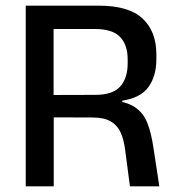

<svg xmlns="http://www.w3.org/2000/svg" viewBox="-20 -659 622 679"><path d="M439.5 0 422.5 -129.5Q418 -165 406.8 -190.2Q395.5 -215.5 372 -229.5Q348.5 -243.5 306.5 -243.5L140 -244V-323L317 -323.5Q378.5 -323.5 405 -353Q431.5 -382.5 431.5 -435V-449Q431.5 -500.5 404.5 -528.5Q377.5 -556.5 315 -556.5H138V-639H329Q435.5 -639 484.2 -593.5Q533 -548 533 -466.5V-450.5Q533 -390 505.2 -351.5Q477.5 -313 412.5 -303V-290L370.5 -304.5Q426 -300.5 456.2 -280.5Q486.5 -260.5 500.5 -225.5Q514.5 -190.5 522 -140.5L543.5 0ZM71 0V-639H169.5V-295.5L170 -258V0Z"/></svg>

Font: Anek Gujarati Medium
Style: Regular
Weight: 500
Designer: Mrunmayee Ghaisas (Gujarati), Yesha Goshar (Latin)
Foundry: Ek Type
Version: Version 1.003